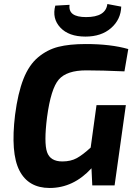

<svg xmlns="http://www.w3.org/2000/svg" viewBox="-20 -922 683 955"><path d="M514 -902 583 -889Q581 -825 532.5 -782.5Q484 -740 405 -740Q322 -740 280 -785Q238 -830 255 -894L326 -898Q322 -867 342.5 -852Q363 -837 408 -837Q506 -837 514 -902ZM460 -399H606L550 0H439L435 -85Q345 13 227 13Q121 13 76.5 -74Q32 -161 55 -351Q69 -459 96.5 -529Q124 -599 169.5 -637Q215 -675 270 -689Q325 -703 407 -703Q531 -703 618 -678L599 -567Q486 -572 409 -572Q312 -572 272.5 -526.5Q233 -481 214 -339Q198 -212 214 -165.5Q230 -119 290 -119Q332 -119 362 -135.5Q392 -152 431 -188Z"/></svg>

Font: Exo 2.0
Style: Bold Italic
Weight: 700
Italic angle: -8°
Designer: Natanael Gama
Version: Version 1.001;PS 001.001;hotconv 1.0.70;makeotf.lib2.5.58329